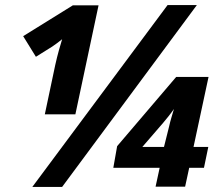

<svg xmlns="http://www.w3.org/2000/svg" viewBox="-20 -734 874 754"><path d="M107 0H224L753 -714H638ZM197 -479 156 -285H276L367 -713H266L71 -592L121 -511L185 -551C194 -557 212 -570 224 -580C217 -557 206 -520 197 -479ZM591 -1H707L723 -75H781L798 -157H740L799 -432H672L440 -160L425 -75H607ZM539 -157 621 -252C632 -265 651 -288 663 -306C654 -274 650 -264 644 -237L624 -157Z"/></svg>

Font: Noto Sans
Style: Bold Italic
Weight: 700
Italic angle: -12°
Designer: Monotype Design Team
Foundry: Monotype Imaging Inc.
Version: Version 2.013